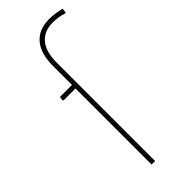

<svg xmlns="http://www.w3.org/2000/svg" viewBox="-232 -738 771 771"><g transform="rotate(-45 153.5 -352.0)"><path d="M239 -704Q270 -704 307 -695L305 -676L302 -674Q273 -684 239 -684Q190 -684 163.5 -652Q137 -620 137 -560V0H117V-432H50L46 -436L49 -452H117V-560Q117 -630 148.5 -667Q180 -704 239 -704Z"/></g></svg>

Font: Alegreya Sans Thin
Style: Regular
Weight: 100
Designer: Juan Pablo del Peral
Foundry: Huerta Tipografica
Version: Version 2.007